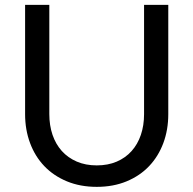

<svg xmlns="http://www.w3.org/2000/svg" viewBox="-20 -736 770 765"><path d="M365.5 -77Q410 -77 445 -92Q480 -107 504.2 -134Q528.5 -161 541.2 -198.5Q554 -236 554 -281V-716.5H650.5V-281Q650.5 -219 630.8 -166Q611 -113 574.2 -74.2Q537.5 -35.5 484.5 -13.5Q431.5 8.5 365.5 8.5Q299.5 8.5 246.5 -13.5Q193.5 -35.5 156.5 -74.2Q119.5 -113 99.8 -166Q80 -219 80 -281V-716.5H176.5V-281.5Q176.5 -236.5 189.2 -199Q202 -161.5 226.2 -134.5Q250.5 -107.5 285.8 -92.2Q321 -77 365.5 -77Z"/></svg>

Font: 8514790e538f44c2 - subset of Lato
Style: Regular
Weight: 400
Version: Version 1.104; Western+Polish opensource